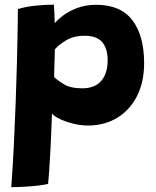

<svg xmlns="http://www.w3.org/2000/svg" viewBox="-20 -556 651 800"><path d="M27 224Q33 142.5 37.5 52.5Q42 -37.5 45.2 -126Q48.5 -214.5 50.5 -292.5Q52.5 -370.5 53.5 -429.2Q54.5 -488 54.5 -518Q85.5 -528 126 -532.2Q166.5 -536.5 204.5 -536.5Q205.5 -520 206.8 -498.5Q208 -477 208 -459Q217.5 -471.5 240.8 -489.8Q264 -508 299.8 -522Q335.5 -536 381.5 -536Q482.5 -536 531.5 -471.8Q580.5 -407.5 580.5 -293Q580.5 -212.5 550 -154Q519.5 -95.5 466.8 -64.2Q414 -33 347 -33Q316.5 -33 285.2 -40.8Q254 -48.5 229.8 -60Q205.5 -71.5 196.5 -83Q196 -70.5 195 -42.8Q194 -15 192.5 20.8Q191 56.5 188.8 93.5Q186.5 130.5 184.5 161.8Q182.5 193 180.5 210.5Q140.5 218.5 95.5 221.2Q50.5 224 27 224ZM323 -188Q375 -188 401.8 -219Q428.5 -250 428.5 -305Q428.5 -354 405.8 -380.5Q383 -407 332.5 -407Q286 -407 253.8 -387Q221.5 -367 208.5 -350Q208.5 -340.5 207.8 -317.5Q207 -294.5 206.2 -270.5Q205.5 -246.5 205.5 -235Q218.5 -222 246.2 -205Q274 -188 323 -188Z"/></svg>

Font: Grandstander
Style: Bold
Weight: 700
Designer: Tyler Finck
Foundry: Etcetera Type Co
Version: Version 1.200; ttfautohint (v1.8.3)